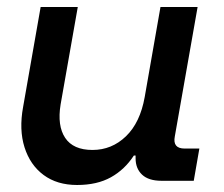

<svg xmlns="http://www.w3.org/2000/svg" viewBox="-20 -516 640 548"><path d="M200 12Q143 12 104.5 -16.5Q66 -45 50 -95.5Q34 -146 46 -211L96 -496H202L153 -218Q143 -157 166 -122.5Q189 -88 244 -88Q299 -88 339.5 -127Q380 -166 393 -239L438 -496H544L479 -127Q472 -92 507 -92H549L533 0H441Q404 0 385.5 -17.5Q367 -35 367 -64V-72H362Q336 -32 296.5 -10Q257 12 200 12Z"/></svg>

Font: DM Mono Medium
Style: Italic
Weight: 500
Italic angle: -10°
Designer: Colophon Foundry
Foundry: Colophon Foundry
Version: Version 1.000; ttfautohint (v1.8.2.53-6de2)